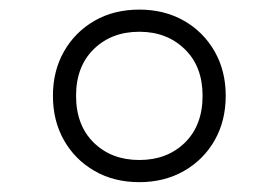

<svg xmlns="http://www.w3.org/2000/svg" viewBox="-20 -768 566 390"><path d="M263 -398Q211.5 -398 172 -420.8Q132.5 -443.5 110 -483Q87.5 -522.5 87.5 -573.5Q87.5 -624 110 -663.5Q132.5 -703 172 -725.8Q211.5 -748.5 263 -748.5Q314 -748.5 353.8 -725.8Q393.5 -703 416 -663.5Q438.5 -624 438.5 -573.5Q438.5 -522.5 416 -483Q393.5 -443.5 353.8 -420.8Q314 -398 263 -398ZM263 -443Q319.5 -443 355.5 -478.2Q391.5 -513.5 391.5 -573.5Q391.5 -633 355.2 -668.2Q319 -703.5 263 -703.5Q206.5 -703.5 170.5 -668.2Q134.5 -633 134.5 -573.5Q134.5 -513.5 170.5 -478.2Q206.5 -443 263 -443Z"/></svg>

Font: Encode Sans Expanded Expanded Light
Style: Regular
Weight: 300
Width: 7
Designer: Multiple Designers
Foundry: Impallari Type
Version: Version 3.000; ttfautohint (v1.8.3) -l 8 -r 50 -G 200 -x 14 